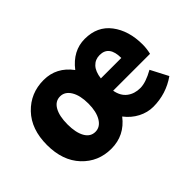

<svg xmlns="http://www.w3.org/2000/svg" viewBox="-93 -877 1186 1186"><g transform="rotate(-45 500.0 -284.5)"><path d="M336.9 13.7Q222.7 13.7 147 -66.9Q71.3 -147.5 71.3 -284.2Q71.3 -421.9 148.4 -502.4Q225.6 -583 340.8 -583Q452.1 -583 522.5 -488.3Q595.7 -583 700.2 -583Q809.6 -583 869.1 -504.4Q928.7 -425.8 928.7 -304.7Q928.7 -270.5 919.9 -232.4H597.7Q607.4 -178.7 642.6 -151.9Q677.7 -125 728.5 -125Q776.4 -125 847.7 -165L907.2 -50.8Q815.4 13.7 703.1 13.7Q653.3 13.7 606 -10.7Q558.6 -35.2 524.4 -80.1Q452.1 13.7 336.9 13.7ZM340.8 -129.9Q382.8 -129.9 408.2 -171.9Q433.6 -213.9 433.6 -284.2Q433.6 -355.5 408.2 -397.5Q382.8 -439.5 340.8 -439.5Q297.9 -439.5 274.4 -397.9Q251 -356.4 251 -284.2Q251 -212.9 274.4 -171.4Q297.9 -129.9 340.8 -129.9ZM597.7 -339.8H776.4Q776.4 -447.3 694.3 -447.3Q655.3 -447.3 629.9 -420.4Q604.5 -393.6 597.7 -339.8Z"/></g></svg>

Font: Gen Shin Gothic Monospace Heavy
Style: Bold
Weight: 800
Designer: [Source Han Sans]
Ryoko NISHIZUKA  (kana & ideographs); Paul D. Hunt (Latin, Greek & Cyrillic); Wenlong ZHANG  (bopomofo
Version: Version 1.002.20150607